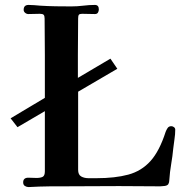

<svg xmlns="http://www.w3.org/2000/svg" viewBox="-20 -752 760 779"><path d="M691 -226Q691 -207 688 -188Q685 -169 683 -150Q680 -118 674.5 -86Q669 -54 667 -22Q667 -12 663 -5Q659 1 648 2.5Q637 4 630 4Q588 4 546 3.5Q504 3 463 3Q405 3 347.5 3.5Q290 4 232 4Q209 4 186 4Q163 4 140 5Q129 5 118 6Q107 7 96 7Q88 7 81 2.5Q74 -2 74 -12Q74 -31 95 -31Q103 -31 111.5 -30.5Q120 -30 128 -30Q144 -30 153 -34.5Q162 -39 162 -57V-301L51 -236L23 -272L162 -355V-529Q162 -566 161.5 -603Q161 -640 161 -677Q161 -688 157 -692Q153 -696 142 -696Q130 -696 118.5 -695.5Q107 -695 95 -695Q88 -695 82 -700Q76 -705 76 -712Q76 -732 96 -732Q108 -732 119.5 -731Q131 -730 143 -729Q175 -727 206.5 -726.5Q238 -726 269 -726Q294 -726 318 -729Q342 -732 365 -732Q381 -732 381 -714Q381 -707 377.5 -701Q374 -695 365 -695Q352 -695 339 -695.5Q326 -696 313 -696Q303 -696 300 -692Q297 -688 297 -677Q297 -640 296.5 -603Q296 -566 296 -529V-436L428 -514L456 -473L297 -380Q297 -310 297 -240Q297 -170 297 -99V-63Q297 -43 309.5 -36Q322 -29 339.5 -29Q357 -29 371 -29Q447 -29 500.5 -43.5Q554 -58 590.5 -98.5Q627 -139 652 -217Q655 -225 660 -232.5Q665 -240 675 -240Q681 -240 686 -236Q691 -232 691 -226Z"/></svg>

Font: Kaisei HarunoUmi
Style: Bold
Weight: 700
Designer: Font-Kai, 金井和夫
Foundry: KAZUO KANAI
Version: Version 5.003